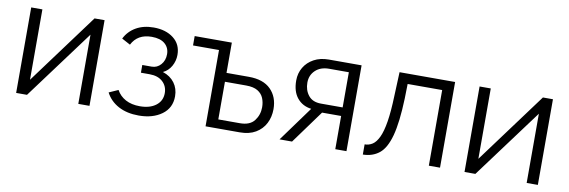

<svg xmlns="http://www.w3.org/2000/svg" viewBox="-44 -836 3410 1150"><g transform="rotate(10 1660.5 -261.5)"><path d="M74 0V-520H142V-92L459 -521H520V0H452V-421L140 0Z M820 6Q748 6 696.5 -21.5Q645 -49 619 -99L675 -124Q694 -89 730 -69.5Q766 -50 817 -50Q878 -50 914.5 -78Q951 -106 951 -153Q951 -195 922 -222Q893 -249 842 -249H789V-296H846Q879 -296 901.5 -321.5Q924 -347 924 -385Q924 -424 896.5 -448Q869 -472 816 -472Q730 -472 695 -403L643 -431Q666 -477 711 -503Q756 -529 818 -529Q892 -529 939 -492.5Q986 -456 986 -392Q986 -355 968 -323Q950 -291 918 -276Q964 -261 989.5 -226.5Q1015 -192 1015 -145Q1015 -74 960 -34Q905 6 820 6Z M1226 0V-464H1068V-521H1294V-337H1430Q1518 -337 1563.5 -291.5Q1609 -246 1609 -172Q1609 -124 1589 -85Q1569 -46 1530 -23Q1491 0 1434 0ZM1294 -54H1425Q1486 -54 1513 -89.5Q1540 -125 1540 -171Q1540 -201 1529.5 -226.5Q1519 -252 1493.5 -267.5Q1468 -283 1423 -283H1294Z M1676 0 1831 -213Q1777 -220 1745 -259Q1713 -298 1713 -365Q1713 -409 1734 -444.5Q1755 -480 1793.5 -501Q1832 -522 1884 -522H2083V0H2015V-202H1899L1752 0ZM1883 -254H2015V-468H1895Q1843 -468 1812 -438.5Q1781 -409 1781 -364Q1781 -318 1806.5 -286Q1832 -254 1883 -254Z M2183 3V-59Q2209 -59 2230.5 -73Q2252 -87 2268.5 -122Q2285 -157 2295 -219Q2305 -281 2308 -376L2314 -521H2652V0H2584V-460H2374L2372 -370Q2367 -225 2345 -144Q2323 -63 2282.5 -30.5Q2242 2 2183 3Z M2801 0V-520H2869V-92L3186 -521H3247V0H3179V-421L2867 0Z"/></g></svg>

Font: Raleway
Style: Regular
Weight: 400
Designer: Matt McInerney, Pablo Impallari, Rodrigo Fuenzalida
Foundry: Matt McInerney, Pablo Impallari, Rodrigo Fuenzalida
Version: Version 4.101;RELEASE